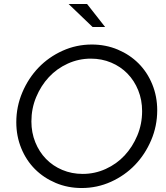

<svg xmlns="http://www.w3.org/2000/svg" viewBox="-20 -935 834 966"><path d="M771 -380Q771 -301 740.5 -229.5Q710 -158 659 -105Q608 -52 538.5 -20.5Q469 11 391 11Q321 11 260.5 -14.5Q200 -40 156 -84Q112 -128 87 -189Q62 -250 62 -320Q62 -399 92.5 -470.5Q123 -542 174 -595Q225 -648 294.5 -679.5Q364 -711 442 -711Q512 -711 572.5 -685.5Q633 -660 677 -616Q721 -572 746 -511Q771 -450 771 -380ZM695 -376Q695 -432 675.5 -480.5Q656 -529 621.5 -564.5Q587 -600 539.5 -620Q492 -640 437 -640Q376 -640 321 -615Q266 -590 226 -547Q186 -504 162 -446.5Q138 -389 138 -324Q138 -268 157.5 -219.5Q177 -171 211.5 -135.5Q246 -100 293.5 -80Q341 -60 396 -60Q457 -60 512 -85Q567 -110 607 -153Q647 -196 671 -253.5Q695 -311 695 -376ZM418 -915 509 -799H446L325 -915Z"/></svg>

Font: Red Hat Display
Style: Italic
Weight: 400
Italic angle: -12°
Designer: Pentagram / MCKL
Foundry: Pentagram / MCKL
Version: Version 1.003; Red Hat Display Italic